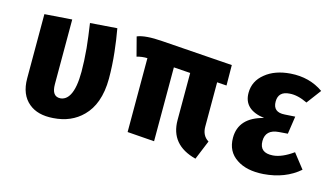

<svg xmlns="http://www.w3.org/2000/svg" viewBox="-75 -844 1970 1127"><g transform="rotate(15 910.5 -281.0)"><path d="M521 -588Q527 -551 532 -520L541 -449Q550 -367 550 -289Q550 -211 528 -150Q508 -95 470 -57Q402 12 293 19Q200 26 146 -19Q86 -68 86 -167V-557L252 -569V-176Q252 -101 304 -104Q339 -107 359 -144Q384 -190 384 -287Q384 -349 377 -428Q370 -496 358 -576Z M1169 -164Q1169 -109 1210 -84L1162 33Q1002 -8 1002 -159V-445L901 -452V-3L737 -15V-464Q704 -465 673 -456L643 -571Q690 -591 797 -583L1226 -553L1227 -429L1169 -433Z M1772 -542 1706 -454Q1646 -483 1598 -479Q1530 -475 1530 -413Q1530 -348 1601 -353L1664 -357L1648 -249L1595 -245Q1515 -239 1515 -169Q1515 -97 1596 -103Q1650 -107 1717 -155L1786 -67Q1701 7 1570 17Q1469 24 1408 -17Q1343 -59 1343 -143Q1343 -265 1489 -302Q1363 -319 1363 -421Q1363 -493 1422 -540Q1479 -587 1573 -594Q1687 -602 1772 -542Z"/></g></svg>

Font: Xiangcui Wave Sans Xiangcui Wave Sans
Style: Regular
Weight: 800
Width: 3
Version: Version 0.920;March 28, 2024;FontCreator 14.0.0.2814 64-bit